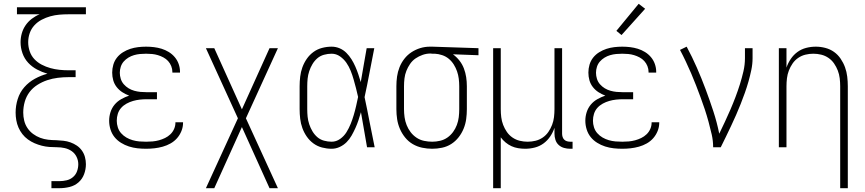

<svg xmlns="http://www.w3.org/2000/svg" viewBox="-20 -773 4540 1008"><path d="M250 215V178H292Q311 178 330 173.5Q349 169 363.5 156.5Q378 144 384.5 126Q391 108 391 89Q391 69 382 50.5Q373 32 356.5 20.5Q340 9 320 4.5Q300 0 279.5 0Q259 0 239 -1.5Q219 -3 199.5 -8Q180 -13 161.5 -21Q143 -29 126.5 -41Q110 -53 97.5 -69Q85 -85 77 -103.5Q69 -122 65.5 -142Q62 -162 62 -182Q62 -182 62 -182Q62 -182 62 -182Q62 -218 73 -253Q84 -288 107.5 -315Q131 -342 163 -359.5Q195 -377 229 -386Q201 -394 174.5 -408Q148 -422 128 -443.5Q108 -465 98 -493.5Q88 -522 88 -551Q88 -575 94.5 -598Q101 -621 114.5 -640.5Q128 -660 147 -674.5Q166 -689 188 -698H69V-735H431V-698H340Q316 -698 292 -696Q268 -694 244.5 -687.5Q221 -681 199 -669.5Q177 -658 160.5 -640Q144 -622 136 -599Q128 -576 128 -551Q128 -527 136 -503.5Q144 -480 160.5 -462.5Q177 -445 199 -433.5Q221 -422 244.5 -415.5Q268 -409 292 -406.5Q316 -404 340 -404H377V-368H340Q312 -368 283.5 -364.5Q255 -361 228 -352Q201 -343 176.5 -327.5Q152 -312 135 -289.5Q118 -267 110 -239Q102 -211 102 -182Q102 -161 107 -140Q112 -119 124 -101Q136 -83 153.5 -70Q171 -57 191 -49.5Q211 -42 232.5 -39.5Q254 -37 275 -37Q294 -36 313 -34Q332 -32 350 -25.5Q368 -19 383.5 -8.5Q399 2 410 17.5Q421 33 426 51.5Q431 70 431 89Q431 116 421.5 141.5Q412 167 392 184.5Q372 202 345.5 208.5Q319 215 292 215Z M747 8Q724 8 701.5 5.5Q679 3 657 -4Q635 -11 615 -23.5Q595 -36 581 -53.5Q567 -71 560 -93.5Q553 -116 553 -139Q553 -162 560 -184Q567 -206 581.5 -223.5Q596 -241 616.5 -252.5Q637 -264 658 -271Q639 -278 622 -289Q605 -300 592.5 -316Q580 -332 574.5 -351.5Q569 -371 569 -392Q569 -413 575 -433.5Q581 -454 594 -470.5Q607 -487 625.5 -498.5Q644 -510 664 -516.5Q684 -523 705 -525.5Q726 -528 747 -528Q768 -528 788.5 -525.5Q809 -523 828.5 -517Q848 -511 866 -500Q884 -489 897.5 -473Q911 -457 918 -437Q925 -417 925 -397Q925 -395 925 -394Q925 -393 925 -392H885Q885 -393 885 -393.5Q885 -394 885 -395Q885 -411 879 -426Q873 -441 862.5 -452.5Q852 -464 838 -471.5Q824 -479 809 -483.5Q794 -488 778.5 -489.5Q763 -491 747 -491Q731 -491 715 -489.5Q699 -488 683.5 -483.5Q668 -479 654 -470.5Q640 -462 629.5 -450Q619 -438 614 -422.5Q609 -407 609 -391Q609 -375 614 -359Q619 -343 630 -330.5Q641 -318 655 -309.5Q669 -301 685 -296.5Q701 -292 717.5 -290.5Q734 -289 750 -289H804V-252H750Q732 -252 714 -250Q696 -248 678.5 -243Q661 -238 644.5 -229Q628 -220 616 -206.5Q604 -193 598.5 -175.5Q593 -158 593 -139Q593 -122 598.5 -104.5Q604 -87 616 -73.5Q628 -60 643.5 -51Q659 -42 676.5 -37Q694 -32 711.5 -30.5Q729 -29 747 -29Q764 -29 781 -30.5Q798 -32 814.5 -36.5Q831 -41 846.5 -48.5Q862 -56 874.5 -68Q887 -80 894 -96Q901 -112 901 -129Q901 -129 901 -129.5Q901 -130 901 -131H941Q941 -130 941 -129.5Q941 -129 941 -128Q941 -106 932.5 -85Q924 -64 909.5 -47.5Q895 -31 875.5 -20Q856 -9 834.5 -3Q813 3 791 5.5Q769 8 747 8Z M1061 215 1229 -152 1061 -520H1105L1250 -199L1395 -520H1439L1271 -152L1439 215H1395L1250 -106L1105 215Z M1721 8Q1696 8 1671 1.5Q1646 -5 1625.5 -20Q1605 -35 1590.5 -56Q1576 -77 1567.5 -100.5Q1559 -124 1556 -149.5Q1553 -175 1553 -200V-320Q1553 -345 1556 -370.5Q1559 -396 1567.5 -419.5Q1576 -443 1590.5 -464Q1605 -485 1625.5 -500Q1646 -515 1671 -521.5Q1696 -528 1721 -528Q1743 -528 1763 -519.5Q1783 -511 1798.5 -495.5Q1814 -480 1825.5 -461.5Q1837 -443 1845.5 -423.5Q1854 -404 1861 -383.5Q1868 -363 1874 -342Q1882 -387 1889.5 -431.5Q1897 -476 1905 -520H1945Q1932 -456 1920 -391.5Q1908 -327 1894 -263Q1908 -198 1920.5 -132Q1933 -66 1947 0H1907Q1899 -46 1891 -92Q1883 -138 1875 -184Q1869 -163 1862 -142Q1855 -121 1846 -101Q1837 -81 1826 -61.5Q1815 -42 1799.5 -26.5Q1784 -11 1763.5 -1.5Q1743 8 1721 8ZM1721 -29Q1745 -29 1765.5 -43.5Q1786 -58 1799 -79Q1812 -100 1821 -122.5Q1830 -145 1837 -168.5Q1844 -192 1849.5 -216Q1855 -240 1860 -264Q1855 -287 1849 -310Q1843 -333 1836.5 -356Q1830 -379 1821 -401.5Q1812 -424 1798.5 -443.5Q1785 -463 1765 -477Q1745 -491 1721 -491Q1701 -491 1681 -485.5Q1661 -480 1646 -467Q1631 -454 1620.5 -436.5Q1610 -419 1603.5 -399.5Q1597 -380 1595 -360Q1593 -340 1593 -320V-200Q1593 -180 1595 -160Q1597 -140 1603.5 -120.5Q1610 -101 1620.5 -83.5Q1631 -66 1646 -53Q1661 -40 1681 -34.5Q1701 -29 1721 -29Z M2249 8Q2223 8 2196.5 2.5Q2170 -3 2147 -16.5Q2124 -30 2107 -51Q2090 -72 2079.5 -96.5Q2069 -121 2065 -147Q2061 -173 2061 -200V-320Q2061 -346 2064.5 -371Q2068 -396 2077.5 -420Q2087 -444 2103 -464.5Q2119 -485 2140.5 -499Q2162 -513 2186.5 -520.5Q2211 -528 2237 -528Q2240 -528 2243.5 -528Q2247 -528 2250 -528L2492 -520V-483L2358 -488Q2377 -474 2392 -455Q2407 -436 2415.5 -413.5Q2424 -391 2427.5 -367.5Q2431 -344 2431 -320V-200Q2431 -174 2427.5 -148Q2424 -122 2414 -97.5Q2404 -73 2387.5 -52Q2371 -31 2349 -17Q2327 -3 2301 2.5Q2275 8 2249 8ZM2249 -29Q2270 -29 2291 -34Q2312 -39 2329 -51Q2346 -63 2358.5 -80Q2371 -97 2378.5 -117Q2386 -137 2388.5 -158Q2391 -179 2391 -200V-320Q2391 -340 2388.5 -360Q2386 -380 2379.5 -398.5Q2373 -417 2362.5 -434Q2352 -451 2336.5 -464Q2321 -477 2301.5 -483.5Q2282 -490 2263 -491H2250Q2247 -491 2244.5 -491.5Q2242 -492 2240 -492Q2219 -492 2199 -485Q2179 -478 2162 -466.5Q2145 -455 2133 -437.5Q2121 -420 2113.5 -401Q2106 -382 2103.5 -361.5Q2101 -341 2101 -320V-200Q2101 -179 2104 -157.5Q2107 -136 2115 -116Q2123 -96 2136 -79Q2149 -62 2167 -50Q2185 -38 2206.5 -33.5Q2228 -29 2249 -29Z M2569 215V-520H2609V-200Q2609 -179 2611.5 -158Q2614 -137 2621.5 -117.5Q2629 -98 2641 -80.5Q2653 -63 2670.5 -51Q2688 -39 2708.5 -34Q2729 -29 2750 -29Q2771 -29 2791.5 -34Q2812 -39 2829.5 -51Q2847 -63 2859 -80.5Q2871 -98 2878.5 -117.5Q2886 -137 2888.5 -158Q2891 -179 2891 -200V-520H2931V-71Q2931 -63 2933.5 -54.5Q2936 -46 2942 -40Q2948 -34 2956.5 -31.5Q2965 -29 2973 -29H2986V8H2973Q2957 8 2941 3.5Q2925 -1 2913 -12Q2901 -23 2896 -39Q2891 -55 2891 -71V-102Q2883 -78 2868.5 -56.5Q2854 -35 2833.5 -20Q2813 -5 2788 1.5Q2763 8 2737 8Q2719 8 2700.5 5Q2682 2 2665.5 -5.5Q2649 -13 2634.5 -25Q2620 -37 2609 -52V215Z M3247 8Q3224 8 3201.5 5.5Q3179 3 3157 -4Q3135 -11 3115 -23.5Q3095 -36 3081 -53.5Q3067 -71 3060 -93.5Q3053 -116 3053 -139Q3053 -162 3060 -184Q3067 -206 3081.5 -223.5Q3096 -241 3116.5 -252.5Q3137 -264 3158 -271Q3139 -278 3122 -289Q3105 -300 3092.5 -316Q3080 -332 3074.5 -351.5Q3069 -371 3069 -392Q3069 -413 3075 -433.5Q3081 -454 3094 -470.5Q3107 -487 3125.5 -498.5Q3144 -510 3164 -516.5Q3184 -523 3205 -525.5Q3226 -528 3247 -528Q3268 -528 3288.5 -525.5Q3309 -523 3328.5 -517Q3348 -511 3366 -500Q3384 -489 3397.5 -473Q3411 -457 3418 -437Q3425 -417 3425 -397Q3425 -395 3425 -394Q3425 -393 3425 -392H3385Q3385 -393 3385 -393.5Q3385 -394 3385 -395Q3385 -411 3379 -426Q3373 -441 3362.5 -452.5Q3352 -464 3338 -471.5Q3324 -479 3309 -483.5Q3294 -488 3278.5 -489.5Q3263 -491 3247 -491Q3231 -491 3215 -489.5Q3199 -488 3183.5 -483.5Q3168 -479 3154 -470.5Q3140 -462 3129.5 -450Q3119 -438 3114 -422.5Q3109 -407 3109 -391Q3109 -375 3114 -359Q3119 -343 3130 -330.5Q3141 -318 3155 -309.5Q3169 -301 3185 -296.5Q3201 -292 3217.5 -290.5Q3234 -289 3250 -289H3304V-252H3250Q3232 -252 3214 -250Q3196 -248 3178.5 -243Q3161 -238 3144.5 -229Q3128 -220 3116 -206.5Q3104 -193 3098.5 -175.5Q3093 -158 3093 -139Q3093 -122 3098.5 -104.5Q3104 -87 3116 -73.5Q3128 -60 3143.5 -51Q3159 -42 3176.5 -37Q3194 -32 3211.5 -30.5Q3229 -29 3247 -29Q3264 -29 3281 -30.5Q3298 -32 3314.5 -36.5Q3331 -41 3346.5 -48.5Q3362 -56 3374.5 -68Q3387 -80 3394 -96Q3401 -112 3401 -129Q3401 -129 3401 -129.5Q3401 -130 3401 -131H3441Q3441 -130 3441 -129.5Q3441 -129 3441 -128Q3441 -106 3432.5 -85Q3424 -64 3409.5 -47.5Q3395 -31 3375.5 -20Q3356 -9 3334.5 -3Q3313 3 3291 5.5Q3269 8 3247 8ZM3243 -589 3216 -611 3333 -753 3367 -727Z M3724 0Q3724 -34 3716.5 -67Q3709 -100 3700 -133Q3691 -166 3680.5 -198Q3670 -230 3658 -262Q3646 -294 3634 -325.5Q3622 -357 3608.5 -388Q3595 -419 3580.5 -450Q3566 -481 3550 -511L3585 -528Q3614 -474 3638.5 -418Q3663 -362 3684.5 -304.5Q3706 -247 3725 -189Q3744 -131 3756 -71Q3771 -102 3786 -134Q3801 -166 3815 -198.5Q3829 -231 3841.5 -264Q3854 -297 3864.5 -330.5Q3875 -364 3883 -398.5Q3891 -433 3891 -468V-520H3931V-468Q3931 -437 3924.5 -406Q3918 -375 3909.5 -345Q3901 -315 3890.5 -285.5Q3880 -256 3868.5 -227Q3857 -198 3844.5 -169.5Q3832 -141 3818.5 -112.5Q3805 -84 3791.5 -56Q3778 -28 3764 0Z M4391 215V-320Q4391 -341 4388.5 -362Q4386 -383 4378.5 -402.5Q4371 -422 4359 -439.5Q4347 -457 4329.5 -469Q4312 -481 4291.5 -486Q4271 -491 4250 -491Q4229 -491 4208.5 -486Q4188 -481 4170.5 -469Q4153 -457 4141 -439.5Q4129 -422 4121.5 -402.5Q4114 -383 4111.5 -362Q4109 -341 4109 -320V0H4069V-520H4109V-418Q4117 -442 4131.5 -463.5Q4146 -485 4166.5 -500Q4187 -515 4212 -521.5Q4237 -528 4263 -528Q4288 -528 4313 -521.5Q4338 -515 4358.5 -500.5Q4379 -486 4393.5 -464.5Q4408 -443 4416.5 -419.5Q4425 -396 4428 -370.5Q4431 -345 4431 -320V215Z"/></svg>

Font: Iosevka SS04 Extralight
Style: Regular
Weight: 200
Monospace: yes
Designer: Belleve Invis
Foundry: Belleve Invis
Version: Version 19.0.0; ttfautohint (v1.8.4)